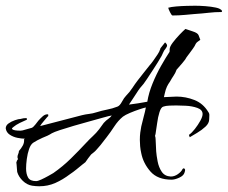

<svg xmlns="http://www.w3.org/2000/svg" viewBox="-32 -614 795 670"><path d="M105 36Q99 36 93 35.5Q87 35 80 34Q62 31 47.5 17Q33 3 28 -14Q27 -20 27 -26Q27 -32 26 -39L25 -47Q27 -55 31 -59Q29 -62 29 -66Q29 -71 31.5 -76.5Q34 -82 34 -87Q42 -96 47.5 -106Q53 -116 52 -128L55 -130Q44 -130 29 -133Q14 -136 2 -144Q-10 -152 -12 -166Q-12 -176 -2.5 -183Q7 -190 20 -194.5Q33 -199 40 -199Q49 -202 61 -202L62 -196H61Q51 -192 37 -185Q23 -178 15 -171Q7 -165 11 -163Q16 -158 40 -158L47 -159L79 -168Q84 -170 91.5 -179.5Q99 -189 102 -193Q109 -201 117.5 -208.5Q126 -216 136 -215Q136 -213 136.5 -210.5Q137 -208 134 -207Q130 -202 120.5 -191Q111 -180 108 -174L254 -212Q266 -215 279 -216.5Q292 -218 304 -222Q323 -228 341.5 -231.5Q360 -235 378 -242Q386 -245 393.5 -259Q401 -273 408 -280Q420 -292 429.5 -306.5Q439 -321 449 -334Q458 -346 469 -359.5Q480 -373 490 -386Q494 -390 502 -401Q510 -412 517.5 -423.5Q525 -435 526 -440L527 -442Q527 -445 529 -447L544 -466Q551 -460 551 -455Q551 -451 545 -443Q541 -439 538 -432Q535 -425 532 -419Q525 -407 518 -395.5Q511 -384 503 -372Q492 -356 481 -338.5Q470 -321 456 -306Q455 -305 454 -303Q453 -301 451 -299Q450 -297 443.5 -287.5Q437 -278 430 -267Q423 -256 418 -249Q450 -253 482 -259Q487 -290 500.5 -323Q514 -356 530.5 -385Q547 -414 559 -432Q560 -433 560 -436V-442Q560 -451 571 -465.5Q582 -480 595 -493.5Q608 -507 615 -513Q623 -510 640.5 -504.5Q658 -499 661 -491L667 -475Q662 -471 658 -468.5Q654 -466 651 -461L647 -453L641 -444L630 -429Q616 -411 614 -406Q613 -404 604 -393.5Q595 -383 587.5 -374.5Q580 -366 583 -369L584 -370Q580 -359 573.5 -349.5Q567 -340 561 -329Q555 -321 550.5 -311.5Q546 -302 543 -288L540 -275Q551 -275 562 -276Q573 -277 584 -277Q616 -277 646.5 -265Q677 -253 695 -223Q699 -218 698.5 -211Q698 -204 698 -198Q698 -184 685 -172Q672 -160 656 -150.5Q640 -141 630 -135V-138H628V-144Q637 -150 648 -164Q659 -178 667 -192.5Q675 -207 675 -216Q675 -231 656.5 -237.5Q638 -244 616 -245Q594 -246 583 -246Q574 -246 560 -245.5Q546 -245 538 -242Q530 -240 524.5 -222.5Q519 -205 516.5 -185Q514 -165 512 -155Q511 -145 509 -140Q510 -137 510.5 -134Q511 -131 511 -128Q512 -118 512 -107.5Q512 -97 513 -86Q514 -72 518 -51Q522 -30 532.5 -14.5Q543 1 564 2Q577 2 589 -6.5Q601 -15 605 -24Q607 -27 609.5 -26.5Q612 -26 613 -24Q613 -23 613.5 -22.5Q614 -22 614 -21Q614 -20 613.5 -17.5Q613 -15 612 -12Q609 -1 593.5 6Q578 13 567 13Q518 13 493 -15.5Q468 -44 461 -79Q458 -92 457 -104Q456 -116 456 -126Q456 -140 457.5 -151.5Q459 -163 461 -173Q465 -191 469.5 -207Q474 -223 477 -239Q471 -238 454.5 -232.5Q438 -227 421.5 -220Q405 -213 397 -207Q380 -193 367 -173Q354 -153 340 -135Q337 -131 331 -123.5Q325 -116 319 -108Q312 -100 306 -93Q300 -86 296 -83Q294 -81 291 -79Q288 -77 286 -75Q280 -68 275.5 -61.5Q271 -55 266 -48L257 -41Q246 -32 235 -23Q224 -14 212 -6Q187 13 161 24.5Q135 36 105 36ZM94 18Q100 18 112 12.5Q124 7 136.5 0Q149 -7 154 -10Q187 -33 215 -60.5Q243 -88 269 -116Q280 -128 292 -139Q304 -150 314 -163Q318 -168 322 -174Q326 -180 330 -185Q332 -187 334 -189Q336 -191 338 -193L347 -200Q354 -205 358 -211Q350 -210 329 -204Q308 -198 280.5 -190.5Q253 -183 225.5 -175Q198 -167 177 -160Q156 -153 149 -149Q135 -140 116 -133Q107 -129 98.5 -124.5Q90 -120 84 -116Q75 -110 69.5 -94Q64 -78 61.5 -59Q59 -40 59 -26Q59 -7 66 5.5Q73 18 94 18ZM570 -560Q567 -560 561.5 -571Q556 -582 555 -587Q565 -590 583 -591.5Q601 -593 619.5 -593.5Q638 -594 649 -594Q665 -594 685 -592.5Q705 -591 721.5 -587.5Q738 -584 743 -576Q743 -572 740 -572Q718 -572 696.5 -569.5Q675 -567 646 -565Q634 -564 613 -562Q592 -560 570 -560Z"/></svg>

Font: Qwitcher Grypen
Style: Bold
Weight: 700
Designer: Robert E. Leuschke
Foundry: Robert E. Leuschke
Version: Version 1.100; ttfautohint (v1.8.3)